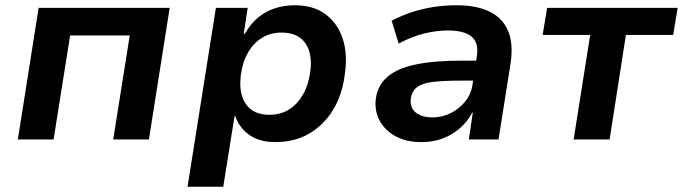

<svg xmlns="http://www.w3.org/2000/svg" viewBox="-20 -531 2600 731"><path d="M48 0 127 -501H626L547 0H411L474 -396H247L184 0Z M694 180 802 -501H923L908 -402H912Q934 -441 963.5 -465Q993 -489 1028.5 -500Q1064 -511 1102 -511Q1173 -511 1219 -477Q1265 -443 1284.5 -384.5Q1304 -326 1293 -250Q1284 -173 1249.5 -115Q1215 -57 1159 -23.5Q1103 10 1028 10Q969 10 930.5 -16.5Q892 -43 876 -88L873 -89L830 180ZM1005 -94Q1049 -94 1081 -114.5Q1113 -135 1134 -172Q1155 -209 1161 -257Q1171 -326 1142.5 -366.5Q1114 -407 1052 -407Q1010 -407 977.5 -387Q945 -367 924 -330.5Q903 -294 897 -245Q888 -176 916 -135Q944 -94 1005 -94Z M1584 10Q1527 10 1486.5 -12Q1446 -34 1425.5 -71.5Q1405 -109 1411 -156Q1418 -206 1454.5 -238Q1491 -270 1560.5 -285Q1630 -300 1733 -300H1811L1800 -224H1733Q1672 -224 1631 -219.5Q1590 -215 1569 -200Q1548 -185 1544 -155Q1540 -121 1563 -102.5Q1586 -84 1627 -84Q1663 -84 1695.5 -100Q1728 -116 1751 -144.5Q1774 -173 1779 -209L1795 -314Q1804 -367 1776 -391Q1748 -415 1686 -415Q1644 -415 1597 -404Q1550 -393 1498 -365L1471 -452Q1509 -472 1549 -485Q1589 -498 1631.5 -504.5Q1674 -511 1718 -511Q1794 -511 1843.5 -487Q1893 -463 1914 -414.5Q1935 -366 1924 -290L1878 0H1765L1780 -102H1778Q1760 -68 1730.5 -42.5Q1701 -17 1664.5 -3.5Q1628 10 1584 10Z M2164 0 2227 -398H2046L2063 -501H2560L2543 -398H2363L2301 0Z"/></svg>

Font: Nunito Sans 7pt
Style: Bold Italic
Weight: 700
Italic angle: -9°
Version: Version 3.101;gftools[0.9.27]